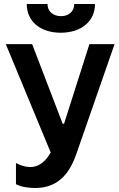

<svg xmlns="http://www.w3.org/2000/svg" viewBox="-20 -741 598 962"><path d="M114 -721C114 -635 181 -577 284 -577C388 -577 456 -635 456 -721H352C352 -684 325 -660 286 -660C246 -660 218 -684 218 -721ZM156 201C282 201 334 113 363 29L554 -520H428L301 -121H294L141 -520H9L234 23C208 69 174 96 132 96C107 96 84 88 60 76V182C89 197 128 201 156 201Z"/></svg>

Font: Fixel Display SemiBold
Style: Regular
Weight: 600
Designer: AlfaBravo + MacPaw
Foundry: Kyrylo Tkachov, Marchela Mozhyna, Serhii Makarenko, Maria Weinstein, Zakhar Kryvoshyya
Version: Version 1.211